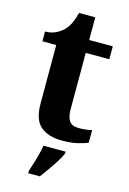

<svg xmlns="http://www.w3.org/2000/svg" viewBox="-131 -722 676 1006"><g transform="rotate(15 206.5 -219.0)"><path d="M255 10Q179 10 137.5 -25.5Q96 -61 96 -149V-466H21V-519Q55 -519 81 -532.5Q107 -546 122 -562Q137 -578 148.5 -602Q160 -626 168 -659H256V-536H384V-466H256V-161Q256 -117 271 -96.5Q286 -76 322 -76Q340 -76 358.5 -78Q377 -80 393 -84V-16Q377 -8 340.5 1Q304 10 255 10ZM128 207.6Q134 188 142.5 162Q151 136 157.7 109.5Q164.5 83 168 61H288V71Q279 92 262.5 118.5Q245.9 145 226.5 172Q207.1 199 191 221H128Z"/></g></svg>

Font: Noto Serif Hentaigana EL
Style: Regular
Weight: 400
Designer: Kazuhiro Yamada
Foundry: nipponia
Version: Version 1.000